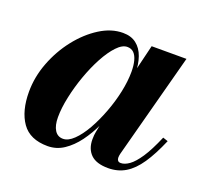

<svg xmlns="http://www.w3.org/2000/svg" viewBox="-91 -579 751 697"><g transform="rotate(20 285.0 -230.0)"><path d="M155.5 10Q87 10 56 -34.2Q25 -78.5 25 -152.5Q25 -210 46.5 -266.2Q68 -322.5 104.2 -368.5Q140.5 -414.5 184.5 -442.2Q228.5 -470 273.5 -470Q305 -470 325.2 -454.2Q345.5 -438.5 355.5 -410.2Q365.5 -382 365.5 -344.5Q365.5 -319.5 359.2 -283.8Q353 -248 341 -208Q329 -168 311 -129.5Q293 -91 269.8 -59.5Q246.5 -28 218 -9Q189.5 10 155.5 10ZM199 -34Q219 -34 240.2 -54.5Q261.5 -75 281 -109.2Q300.5 -143.5 316.2 -185Q332 -226.5 341 -268.8Q350 -311 350 -347.5Q350 -372 345.2 -390Q340.5 -408 330.8 -417.8Q321 -427.5 305.5 -427.5Q286 -427.5 265 -405.2Q244 -383 224.5 -346.8Q205 -310.5 189.5 -267.2Q174 -224 164.8 -180.5Q155.5 -137 155.5 -102Q155.5 -70 166.8 -52Q178 -34 199 -34ZM389.5 10Q343.5 10 322 -11.2Q300.5 -32.5 300.5 -69Q300.5 -78.5 301.2 -85.5Q302 -92.5 303 -97.5L318 -175L344 -254.5L358 -340.5L387 -460H521.5L413.5 -54Q411.5 -46 411.5 -38.5Q411.5 -32 415 -27.5Q418.5 -23 426.5 -23Q441.5 -23 459 -35.5Q476.5 -48 496.8 -78.2Q517 -108.5 540 -162.5L559.5 -156Q535 -98.5 510 -61.8Q485 -25 455.8 -7.5Q426.5 10 389.5 10Z"/></g></svg>

Font: Bodoni Moda
Style: Bold Italic
Weight: 700
Italic angle: -13°
Version: Version 2.004